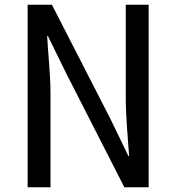

<svg xmlns="http://www.w3.org/2000/svg" viewBox="-20 -786 740 806"><path d="M96 -766V0H192V-393C192 -473 182 -556 178 -635H181L258 -478L502 0H604V-766H508V-375C508 -294 517 -207 522 -131H519L443 -288L198 -766Z"/></svg>

Font: Kawkab Mono Light
Style: Bold
Weight: 400
Monospace: yes
Designer: Abdullah Arif
Foundry: Abdullah Arif
Version: Version 1.000;PS 000.500;hotconv 1.0.88;makeotf.lib2.5.64775